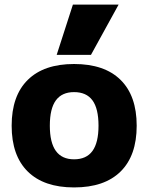

<svg xmlns="http://www.w3.org/2000/svg" viewBox="-20 -810 649 840"><path d="M304 10Q172 10 101.5 -59.5Q31 -129 31 -260Q31 -391 101.5 -460.5Q172 -530 304 -530Q437 -530 507.5 -460.5Q578 -391 578 -260Q578 -129 507.5 -59.5Q437 10 304 10ZM304 -113Q358 -113 384.5 -149.5Q411 -186 411 -260Q411 -335 384.5 -371Q358 -407 304 -407Q251 -407 224.5 -371Q198 -335 198 -260Q198 -186 224.5 -149.5Q251 -113 304 -113ZM378 -570H228L299 -790H499Z"/></svg>

Font: M PLUS 1 Thin ExtraBold
Style: Regular
Weight: 800
Version: Version 1.001